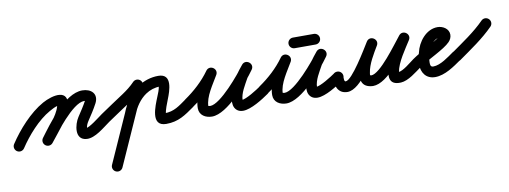

<svg xmlns="http://www.w3.org/2000/svg" viewBox="-97 -716 3542 1337"><g transform="rotate(-10 1674.5 -47.5)"><path d="M31.3 32.6C31.3 32.6 31.3 32.6 31.3 32.6C85.4 -49.6 168.1 -144.2 254.3 -192.2C273.2 -202.8 294.3 -214.3 315.7 -219C317.2 -219.2 318.7 -219.5 320.2 -219.7C321.2 -219.8 323.9 -219.5 323 -219.9C319.7 -221.1 317.6 -222 315 -224.7C306.9 -233.5 313.1 -229.3 308.8 -213.9C291.1 -149.2 216.9 -71.9 174.2 -15.7C161.6 0.8 164.8 24.3 181.3 36.8C197.8 49.4 221.3 46.2 233.8 29.7C233.8 29.7 233.8 29.7 233.8 29.7C284.5 -36.9 359.1 -113.6 381.2 -194.1C417.9 -328 289 -297.5 217.7 -257.8C120.8 -203.7 29.5 -101.1 -31.3 -8.6C-42.7 8.7 -37.9 31.9 -20.6 43.3C-3.3 54.7 19.9 49.9 31.3 32.6ZM234 29.5C234 29.5 234 29.5 234 29.5C275.9 -26.4 418.3 -219.2 500 -219.2C503.9 -219.2 507.7 -219 511.6 -218.4C522.5 -216.9 514.2 -233.8 508.7 -223.3C508.7 -223.3 508.8 -223.4 508.8 -223.4C508.8 -223.5 508.9 -223.5 508.9 -223.5C489.1 -186.3 465.8 -151.8 442.7 -116.6C411.3 -69 386.4 38.5 473.5 44.4C533.1 48.4 600.8 -12.8 648.5 -46.3C665.5 -58.2 669.6 -81.5 657.7 -98.5C645.8 -115.5 622.5 -119.6 605.5 -107.7C605.5 -107.7 605.5 -107.7 605.5 -107.7C577.1 -87.8 504.7 -28.6 478.5 -30.4C475 -30.7 487.9 -22.1 487.8 -25.6C487.3 -42.3 496.3 -61.7 505.3 -75.4C529.8 -112.5 554.3 -149 575.1 -188.5C575.1 -188.5 575.2 -188.5 575.2 -188.6C575.2 -188.6 575.3 -188.7 575.3 -188.7C608.2 -252 562.6 -294.2 500 -294.2C374.5 -294.2 239.2 -102.6 174 -15.5C161.6 1.1 164.9 24.6 181.5 37C198.1 49.4 221.6 46.1 234 29.5Z M648.4 -46.2C648.4 -46.2 648.4 -46.2 648.4 -46.2C703.6 -84.6 760.3 -120.5 816 -158.2C851.3 -182.1 884.5 -207.7 914.1 -238.6C928.4 -253.5 927.9 -277.3 912.9 -291.6C898 -305.9 874.2 -305.4 859.9 -290.4C834.1 -263.4 804.9 -241.2 774 -220.3C718.1 -182.5 661 -146.4 605.6 -107.8C588.6 -96 584.4 -72.6 596.2 -55.6C608 -38.6 631.4 -34.4 648.4 -46.2ZM852.8 -279.8C852.8 -279.8 852.8 -279.8 852.8 -279.8C773.4 -102.3 694.1 75.2 614.8 252.7C606.3 271.6 614.8 293.8 633.7 302.2C652.6 310.7 674.8 302.2 683.2 283.3C762.6 105.8 841.9 -71.7 921.2 -249.2C929.7 -268.1 921.2 -290.3 902.3 -298.7C883.4 -307.2 861.2 -298.7 852.8 -279.8ZM838 -63.5C838 -63.5 838 -63.5 838 -63.5C857.7 -114.6 890.1 -163.5 935.9 -194.7C966.5 -215.6 1001.9 -227 1039 -227C1041.6 -227 1041.5 -225.9 1038 -228C1030.1 -232.8 1031.7 -241.9 1030.6 -231.2C1028.2 -206.7 1016.5 -181 1007.4 -158.3C985 -101.8 922.9 37.5 1037 37.5C1123.5 37.5 1174.4 0.4 1240.6 -46.4C1257.5 -58.3 1261.6 -81.7 1249.6 -98.6C1237.7 -115.5 1214.3 -119.6 1197.4 -107.6C1197.4 -107.6 1197.4 -107.6 1197.4 -107.6C1144.8 -70.6 1105.9 -37.5 1037 -37.5C1032.6 -37.5 1038.8 -36.1 1040.9 -34C1042.5 -32.4 1044.1 -25.9 1044.5 -28.1C1050.8 -64.4 1063.6 -96.5 1077.1 -130.6C1098.6 -184.6 1141.8 -302 1039 -302C986.9 -302 936.6 -286 893.6 -256.7C835.2 -216.8 793.2 -155.9 768 -90.5C760.6 -71.2 770.2 -49.5 789.5 -42C808.8 -34.6 830.5 -44.2 838 -63.5Z M1187.1 -55.8C1198.8 -38.7 1222.2 -34.4 1239.2 -46.1C1313.8 -97.4 1383.9 -161.3 1436.6 -235.3C1450.3 -254.6 1440.4 -275 1424.1 -285.4C1407.8 -295.8 1385.2 -296.2 1373.4 -275.6C1332 -202.9 1271.4 -117.3 1271.4 -31.7C1271.4 18.8 1315.2 42.4 1360.2 42.4C1469.6 42.4 1628.3 -147.8 1687.6 -231.3C1701.7 -251.1 1694.3 -271.9 1679.5 -283C1664.8 -294 1642.8 -295.4 1627.7 -276.4C1612.1 -256.8 1594.9 -237.3 1582.4 -215.6C1582.4 -215.6 1582.3 -215.4 1582.2 -215.1C1582.1 -214.9 1581.9 -214.7 1581.9 -214.7C1551.4 -157.6 1513.5 -97 1513.5 -30.3C1513.5 -17.4 1515.7 -4.5 1521.6 7.1C1521.6 7.1 1521.8 7.3 1521.9 7.6C1522.1 7.9 1522.2 8.2 1522.2 8.2C1533 27.7 1551.6 40.3 1580.4 40.3C1637 40.3 1722.9 -15 1767.5 -46.3C1784.5 -58.2 1788.6 -81.5 1776.7 -98.5C1764.8 -115.5 1741.5 -119.6 1724.5 -107.7C1694.1 -86.4 1614 -34.7 1580.4 -34.7C1574.2 -34.7 1594.6 -15.9 1587.8 -28.2C1587.8 -28.2 1587.9 -27.9 1588.1 -27.6C1588.2 -27.3 1588.4 -27.1 1588.4 -27.1C1588 -27.7 1588.5 -28.4 1588.5 -30.3C1588.5 -82.2 1624.1 -134.5 1648.1 -179.3C1648.1 -179.3 1648 -179.1 1647.8 -178.9C1647.7 -178.6 1647.6 -178.4 1647.6 -178.4C1658 -196.7 1673.2 -213.1 1686.3 -229.6C1701.5 -248.7 1693.6 -269.9 1678.3 -281.3C1663.1 -292.8 1640.5 -294.6 1626.4 -274.7C1585.8 -217.6 1432.5 -32.6 1360.2 -32.6C1356.2 -32.6 1343.9 -35.6 1344.9 -34.4C1345.4 -33.7 1346.4 -30.8 1346.4 -31.7C1346.4 -100.6 1404.7 -178.9 1438.6 -238.4C1450.3 -259.1 1441.4 -278.8 1426.2 -288.6C1410.9 -298.3 1389.2 -298.1 1375.5 -278.7C1327.9 -211.9 1264.1 -154.2 1196.8 -107.9C1179.7 -96.2 1175.4 -72.8 1187.1 -55.8Z M1713.1 -55.8C1724.8 -38.7 1748.2 -34.4 1765.2 -46.1C1839.8 -97.4 1909.9 -161.3 1962.6 -235.3C1976.3 -254.6 1966.4 -275 1950.1 -285.4C1933.8 -295.8 1911.2 -296.2 1899.4 -275.6C1858 -202.9 1797.4 -117.3 1797.4 -31.7C1797.4 18.8 1841.2 42.4 1886.2 42.4C1995.6 42.4 2154.3 -147.8 2213.6 -231.3C2227.7 -251.1 2220.3 -271.9 2205.5 -283C2190.8 -294 2168.8 -295.4 2153.7 -276.4C2138.1 -256.8 2120.9 -237.3 2108.4 -215.6C2108.4 -215.6 2108.3 -215.4 2108.2 -215.1C2108.1 -214.9 2107.9 -214.7 2107.9 -214.7C2077.4 -157.6 2039.5 -97 2039.5 -30.3C2039.5 -17.4 2041.7 -4.5 2047.6 7.1C2047.6 7.1 2047.8 7.3 2047.9 7.6C2048.1 7.9 2048.2 8.2 2048.2 8.2C2059 27.7 2077.6 40.3 2106.4 40.3C2163 40.3 2248.9 -15 2293.5 -46.3C2310.5 -58.2 2314.6 -81.5 2302.7 -98.5C2290.8 -115.5 2267.5 -119.6 2250.5 -107.7C2220.1 -86.4 2140 -34.7 2106.4 -34.7C2100.2 -34.7 2120.6 -15.9 2113.8 -28.2C2113.8 -28.2 2113.9 -27.9 2114.1 -27.6C2114.2 -27.3 2114.4 -27.1 2114.4 -27.1C2114 -27.7 2114.5 -28.4 2114.5 -30.3C2114.5 -82.2 2150.1 -134.5 2174.1 -179.3C2174.1 -179.3 2174 -179.1 2173.8 -178.9C2173.7 -178.6 2173.6 -178.4 2173.6 -178.4C2184 -196.7 2199.2 -213.1 2212.3 -229.6C2227.5 -248.7 2219.6 -269.9 2204.3 -281.3C2189.1 -292.8 2166.5 -294.6 2152.4 -274.7C2111.8 -217.6 1958.5 -32.6 1886.2 -32.6C1882.2 -32.6 1869.9 -35.6 1870.9 -34.4C1871.4 -33.7 1872.4 -30.8 1872.4 -31.7C1872.4 -100.6 1930.7 -178.9 1964.6 -238.4C1976.3 -259.1 1967.4 -278.8 1952.2 -288.6C1936.9 -298.3 1915.2 -298.1 1901.5 -278.7C1853.9 -211.9 1790.1 -154.2 1722.8 -107.9C1705.7 -96.2 1701.4 -72.8 1713.1 -55.8ZM2009 -326.5C2009 -326.5 2009 -326.5 2009 -326.5C2058.3 -326.5 2107.7 -326.5 2157 -326.5C2177.7 -326.5 2194.5 -343.3 2194.5 -364C2194.5 -384.7 2177.7 -401.5 2157 -401.5C2157 -401.5 2157 -401.5 2157 -401.5C2107.7 -401.5 2058.3 -401.5 2009 -401.5C1988.3 -401.5 1971.5 -384.7 1971.5 -364C1971.5 -343.3 1988.3 -326.5 2009 -326.5Z M2271.2 -114.5C2250.5 -114.6 2233.6 -97.9 2233.5 -77.2C2233.1 -20.3 2252 37.5 2318.5 37.5C2416 37.5 2526.1 -166.1 2575.1 -244.6C2588.1 -265.6 2578.4 -286 2562.3 -295.8C2546.2 -305.6 2523.6 -304.9 2511 -283.6C2473.1 -219.8 2331.7 20 2499.7 27.5C2499.7 27.5 2500.1 27.5 2500.6 27.5C2501.1 27.5 2501.5 27.5 2501.5 27.5C2608 27 2733.2 -159 2799.4 -240.9C2814.2 -259.2 2805.2 -280 2789.4 -291.3C2773.6 -302.6 2750.9 -304.3 2738.5 -284.4C2708.5 -236.6 2515 47.4 2696.1 37.4C2749.7 34.5 2808.7 -15.9 2851.7 -46.4C2868.6 -58.4 2872.6 -81.8 2860.6 -98.7C2848.6 -115.6 2825.2 -119.6 2808.3 -107.6C2808.3 -107.6 2808.3 -107.6 2808.3 -107.6C2779.5 -87.1 2725.6 -39.3 2691.9 -37.4C2681.9 -36.9 2692.5 -23.3 2694.6 -36.1C2705.8 -104.9 2765.8 -186.7 2802 -244.6C2814.5 -264.5 2806.6 -284.5 2792 -295C2777.3 -305.4 2755.8 -306.3 2741.1 -288C2693.4 -229.1 2564.2 -47.8 2501.2 -47.5C2501.2 -47.5 2501.6 -47.5 2502.1 -47.5C2502.6 -47.5 2503 -47.5 2503 -47.5C2490.3 -48 2492.5 -50.6 2494.6 -66C2502.9 -127 2544.7 -193.4 2575.5 -245.4C2588.1 -266.6 2578.6 -286.8 2562.7 -296.5C2546.8 -306.2 2524.5 -305.3 2511.4 -284.3C2480.7 -235 2363.8 -37.5 2318.5 -37.5C2306.2 -37.5 2308.4 -63.2 2308.5 -76.8C2308.6 -97.5 2291.9 -114.4 2271.2 -114.5Z M2799.2 -55.5C2811.1 -38.6 2834.5 -34.4 2851.5 -46.2C2909.1 -86.4 3029.1 -138.1 3071.2 -182.4C3084.2 -196 3092.5 -212.9 3092.5 -232C3092.5 -273.6 3050.6 -298.5 3013 -298.5C2931.6 -298.5 2870.8 -218.7 2855.3 -145.8C2855.3 -145.7 2855.5 -146.6 2855.7 -147.4C2855.9 -148.2 2856.1 -149 2856.1 -149C2847.7 -121.2 2841.5 -95.4 2841.5 -66C2841.5 -6.4 2873.8 41.5 2938 41.5C3007.5 41.5 3076.2 -8.3 3130.5 -46.3C3147.5 -58.2 3151.6 -81.5 3139.7 -98.5C3127.8 -115.5 3104.5 -119.6 3087.5 -107.7C3087.5 -107.7 3087.5 -107.7 3087.5 -107.7C3048.8 -80.7 2988.4 -33.5 2938 -33.5C2917.5 -33.5 2916.5 -48.1 2916.5 -66C2916.5 -87.8 2921.6 -106.5 2927.9 -127C2927.9 -127.1 2928.1 -127.9 2928.3 -128.6C2928.5 -129.4 2928.7 -130.2 2928.7 -130.2C2936.5 -166.9 2968.9 -223.5 3013 -223.5C3019.4 -223.5 3022.2 -218.4 3019.3 -224.1C3018.8 -225.1 3017.5 -241.9 3017.5 -232C3017.5 -231.6 3017.4 -232.8 3017.8 -234.3C3018.3 -236.2 3019.7 -237 3016.9 -234.2C3012.9 -230 3007.9 -226.6 3003.1 -223.4C2940 -182 2871.1 -151.4 2808.5 -107.8C2791.6 -95.9 2787.4 -72.5 2799.2 -55.5Z M3078.4 -53.9C3090.4 -37.1 3113.8 -33.1 3130.7 -45.1C3214.7 -104.8 3304.3 -164.1 3376.7 -237.7C3391.3 -252.5 3391.1 -276.2 3376.3 -290.7C3361.5 -305.3 3337.8 -305.1 3323.3 -290.3C3323.3 -290.3 3323.3 -290.3 3323.3 -290.3C3254 -219.9 3167.6 -163.3 3087.3 -106.2C3070.4 -94.2 3066.4 -70.8 3078.4 -53.9Z"/></g></svg>

Font: FRB American Cursive Extrabold
Style: Bold Italic
Weight: 800
Italic angle: -25°
Version: Version 2.0;Modular Font Editor K font №1